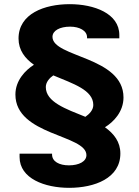

<svg xmlns="http://www.w3.org/2000/svg" viewBox="-20 -719 667 922"><path d="M312 183C434 183 558 137 558 18C558 -38 527 -77 484 -108C525 -133 573 -182 573 -251C573 -448 232 -443 232 -542C232 -572 267 -591 317 -591C361 -591 398 -572 398 -540V-535H553V-551C553 -655 431 -699 315 -699C193 -699 69 -653 69 -534C69 -478 100 -438 143 -408C102 -382 54 -333 54 -265C54 -68 395 -73 395 26C395 56 360 75 311 75C265 75 230 57 230 23V19H74V35C74 139 196 183 312 183ZM390 -158C296 -196 200 -229 200 -301C200 -324 217 -344 236 -357C331 -317 428 -287 428 -215C428 -191 410 -172 390 -158Z"/></svg>

Font: Archivo ExtraBold
Style: Regular
Weight: 800
Designer: Hector Gatti
Foundry: Omnibus-Type
Version: Version 2.001